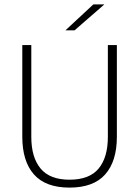

<svg xmlns="http://www.w3.org/2000/svg" viewBox="-20 -844 634 874"><path d="M296.5 10Q187.5 10 134.5 -50Q81.5 -110 81.5 -221.5V-639H122.5V-221Q122.5 -127.5 164.8 -76.8Q207 -26 296.5 -26Q387 -26 429 -76.8Q471 -127.5 471 -221V-639H512V-221.5Q512 -110 458.8 -50Q405.5 10 296.5 10ZM278.5 -706.5 405 -824H454V-823L319.5 -706H278.5Z"/></svg>

Font: Anek Kannada Medium ExtraLight
Style: Regular
Weight: 250
Version: Version 1.003